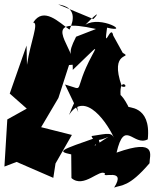

<svg xmlns="http://www.w3.org/2000/svg" viewBox="-50 -807 699 868"><path d="M294 -641C249 -552 280 -578 279 -491C382 -589 395 -609 368 -560C274 -386 343 -397 244 -425L304 -300C290 -337 310 -407 262 -287C334 -403 440 -247 470 -173C455 -212 444 -204 364 -192C378 -134 519 -242 378 -148C388 -183 398 -48 413 -105L394 -188C219 -127 207 -123 272 -109L273 -2C329 47 402 -47 425 -22C406 1 524 -50 466 41C499 28 532 41 626 -69C625 -103 666 -184 477 -117C513 -273 553 -143 618 -177C635 -337 519 -317 530 -326C463 -456 457 -321 495 -377C489 -467 543 -404 501 -416C441 -584 555 -540 505 -568L462 -646C451 -704 417 -565 434 -682C545 -655 405 -739 336 -695C409 -769 389 -737 372 -721L213 -787C296 -775 285 -716 264 -673C217 -706 147 -779 100 -705C127 -705 88 -619 72 -514L70 -601L-6 -384L71 -316L-17 -267L-30 -54L25 -75L191 -3L201 -68L275 -197L136 -232L214 -364L262 -513L286 -515C268 -614 129 -733 384 -676Z"/></svg>

Font: Asimov Silicon
Style: Regular
Weight: 400
Designer: Google
Version: Version 2.000980; 2014